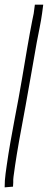

<svg xmlns="http://www.w3.org/2000/svg" viewBox="-29 -697 206 826"><path d="M121 -677 116 -639C115 -635 113 -625 110 -610C97 -545 79 -438 66 -360C49 -255 18 -114 0 14L-5 50C-6 60 -7 70 -8 79L-9 109L27 106L28 88V76C28 68 30 59 31 50L36 14C44 -41 59 -126 81 -242C90 -289 118 -453 129 -514C137 -557 147 -601 152 -639L157 -677Z"/></svg>

Font: Reckless Catfish
Style: It
Weight: 400
Foundry: Cannot Into Space Fonts
Version: Version 0.2894